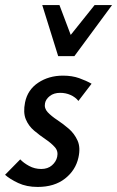

<svg xmlns="http://www.w3.org/2000/svg" viewBox="-23 -729 463 759"><path d="M126 10Q82 10 49 -5.5Q16 -21 -3 -38L57 -99Q70 -85 92 -73Q114 -61 140 -61Q166 -61 182.5 -75.5Q199 -90 203 -109Q208 -131 194 -147Q180 -163 157 -178.5Q134 -194 112 -212.5Q90 -231 79 -257.5Q68 -284 76 -324Q86 -374 128 -402Q170 -430 226 -430Q262 -430 290 -420Q318 -410 339 -398L287 -330Q275 -345 256 -353.5Q237 -362 215 -362Q190 -362 174 -349.5Q158 -337 155 -321Q151 -301 165.5 -285.5Q180 -270 203.5 -254.5Q227 -239 249 -220Q271 -201 283.5 -173.5Q296 -146 287 -106Q276 -56 234 -23Q192 10 126 10ZM207 -507 235 -564 351 -709H420L271 -507ZM207 -507 144 -709H212L266 -566L271 -507Z"/></svg>

Font: Ysabeau Infant SemiBold
Style: Italic
Weight: 600
Italic angle: -12°
Designer: Christian Thalmann (Catharsis Fonts)
Version: Version 2.002; featfreeze: ss01,ss02,lnum